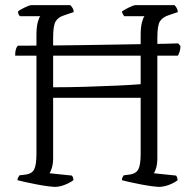

<svg xmlns="http://www.w3.org/2000/svg" viewBox="-20 -728 761 748"><path d="M195 0Q186 0 166.5 -2.5Q147 -5 123.5 -9.5Q100 -14 79.5 -18.5Q59 -23 48 -26Q48 -32 51 -37Q54 -42 56 -45L81 -48Q104 -51 113 -68Q122 -85 122 -129V-591Q122 -622 127 -641Q132 -660 137 -665H58Q51 -670 50 -683Q56 -689 75.5 -698.5Q95 -708 103 -708H254Q258 -704 262.5 -697Q267 -690 267 -681L229 -668Q207 -661 197 -645Q187 -629 187 -581V-388Q252 -388 316.5 -390Q381 -392 436 -394.5Q491 -397 528 -400V-591Q528 -622 533 -641Q538 -660 543 -665H464Q462 -668 459 -672.5Q456 -677 455 -683Q462 -689 481.5 -698.5Q501 -708 508 -708H660Q663 -705 667.5 -698Q672 -691 673 -681L635 -668Q614 -661 603.5 -645.5Q593 -630 593 -581V-112Q593 -90 588.5 -74.5Q584 -59 579 -53L666 -44Q671 -38 672 -26Q658 -15 637.5 -7.5Q617 0 600 0Q592 0 572.5 -2.5Q553 -5 529.5 -9.5Q506 -14 485.5 -18.5Q465 -23 455 -26Q455 -33 457.5 -37.5Q460 -42 462 -45L486 -48Q511 -52 519.5 -69.5Q528 -87 528 -129V-347H187V-112Q187 -90 182 -74Q177 -58 173 -53L260 -44Q262 -42 264 -37Q266 -32 266 -26Q251 -15 231 -7.5Q211 0 195 0ZM39 -511Q39 -527 42 -536.5Q45 -546 50 -550Q97 -550 157 -550.5Q217 -551 282.5 -552Q348 -553 411.5 -554Q475 -555 529 -556Q583 -557 621 -557.5Q659 -558 674 -559L683 -549Q683 -537 680 -527.5Q677 -518 673 -511Z"/></svg>

Font: Texturina 72pt ExtraLight
Style: Regular
Weight: 200
Designer: Guillermo Torres Carreño
Foundry: Omnibus-Type
Version: Version 1.002; ttfautohint (v1.8.3)